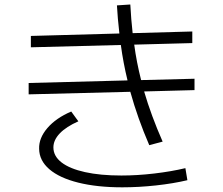

<svg xmlns="http://www.w3.org/2000/svg" viewBox="-20 -800 978 841"><path d="M151.4 -148.4Q149.9 -195.3 187.7 -239.3Q225.6 -283.2 292 -311.5L323.2 -268.6Q270 -245.1 241.9 -215.8Q213.9 -186.5 213.9 -154.3Q213.9 -116.2 249.5 -88.6Q285.2 -61 352.3 -46.1Q419.4 -31.2 511.7 -31.2Q581.1 -31.2 655.8 -40Q730.5 -48.8 792 -63.5L800.8 -10.7Q739.3 3.9 663.6 12.2Q587.9 20.5 515.6 20.5Q405.3 20.5 323 0Q240.7 -20.5 196.3 -58.6Q151.9 -96.7 151.4 -148.4ZM105.5 -436.5 538.6 -447.8Q520 -523.9 509.3 -603L115.2 -592.8V-642.6L502.9 -653.3Q495.1 -722.2 492.2 -776.4L550.8 -780.3Q554.2 -715.3 561 -654.8L822.3 -662.1V-611.3L567.9 -604.5Q578.1 -527.8 598.1 -449.2L832 -455.1V-405.3L611.3 -399.4Q642.1 -293.9 692.4 -179.7L633.8 -164.1Q583 -281.7 550.8 -397.9L105.5 -386.7Z"/></svg>

Font: Pretendard JP Light
Style: Regular
Weight: 300
Designer: Base glyphs from Inter by Rasmus Andersson; Hangeul glyphs from Noto Sans CJK(Source Han Sans) by Jang Soo-young and Kan
Foundry: Kil Hyung-jin
Version: Version 1.309